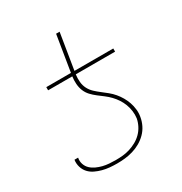

<svg xmlns="http://www.w3.org/2000/svg" viewBox="-173 -863 946 998"><g transform="rotate(-30 300.0 -363.5)"><path d="M243 8Q221 8 199 6Q177 4 156.5 -1.5Q136 -7 117 -16Q98 -25 84 -40Q70 -55 63.5 -76Q57 -97 60 -119L61 -120H82Q78 -100 84 -82Q90 -64 103 -51.5Q116 -39 133.5 -31Q151 -23 169 -18.5Q187 -14 206.5 -12.5Q226 -11 246 -11Q267 -11 288 -13Q309 -15 330 -21.5Q351 -28 371 -39Q391 -50 407 -66Q423 -82 433.5 -102.5Q444 -123 448 -144Q451 -166 448 -188Q445 -210 437.5 -229.5Q430 -249 418.5 -266.5Q407 -284 392.5 -299Q378 -314 361.5 -326.5Q345 -339 328 -352Q311 -365 297 -380Q283 -395 275 -414.5Q267 -434 265.5 -456.5Q264 -479 267 -501H122V-520H270L305 -735H326L291 -520H524V-501H288Q285 -478 287 -456Q289 -434 298.5 -415.5Q308 -397 323.5 -382.5Q339 -368 355.5 -355.5Q372 -343 388.5 -329.5Q405 -316 418.5 -300Q432 -284 442.5 -266Q453 -248 460 -228Q467 -208 469.5 -185.5Q472 -163 468 -141Q464 -117 453 -94.5Q442 -72 424 -54Q406 -36 384 -23.5Q362 -11 338 -4Q314 3 290.5 5.5Q267 8 243 8Z"/></g></svg>

Font: Iosevka Thin Extended Oblique
Style: Regular
Weight: 100
Width: 7
Italic angle: -9°
Monospace: yes
Designer: Belleve Invis
Foundry: Belleve Invis
Version: Version 32.5.0; ttfautohint (v1.8.4)